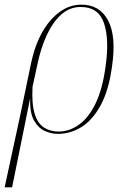

<svg xmlns="http://www.w3.org/2000/svg" viewBox="-66 -566 545 826"><path d="M-46 240 21 -70 68 -296Q84 -371 115.5 -427Q147 -483 190.5 -514.5Q234 -546 284 -546Q363 -546 399 -478Q435 -410 416 -281Q402 -177 367 -113Q332 -49 284.5 -19.5Q237 10 183 10Q155 10 127 -2.5Q99 -15 80.5 -47.5Q62 -80 64 -140H63L-14 240ZM186 0Q232 0 273.5 -29.5Q315 -59 345 -120.5Q375 -182 388 -279Q405 -396 381.5 -466Q358 -536 281 -536Q234 -536 197.5 -503.5Q161 -471 134.5 -413.5Q108 -356 93 -280L74 -193Q70 -119 83 -77Q96 -35 123 -17.5Q150 0 186 0Z"/></svg>

Font: Noto Serif Display SemiCondensed Thin
Style: Italic
Weight: 100
Width: 4
Italic angle: -12°
Designer: Monotype Design Team
Foundry: Monotype Imaging Inc.
Version: Version 2.009